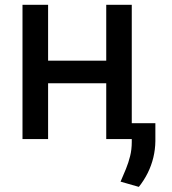

<svg xmlns="http://www.w3.org/2000/svg" viewBox="-20 -565 697 780"><path d="M441.1 -318.5V-226.6H145.6V-318.5ZM175.4 -545.5V0H71.4V-545.5ZM515.3 -545.5V0H411.6V-545.5ZM611.2 -64.6V8.2Q610.8 41.9 603 74.6Q595.2 107.2 580.3 137.4Q565.3 167.6 544 194.2L469.8 172.9Q481.5 146.3 491.8 120.9Q502.1 95.5 508.7 68.9Q515.3 42.3 515.3 12.1V-64.6Z"/></svg>

Font: InterMG Medium
Style: Regular
Weight: 500
Designer: Rasmus Andersson
Foundry: rsms
Version: Version 3.019;December 26, 2023;FontCreator 15.0.0.2955 64-b